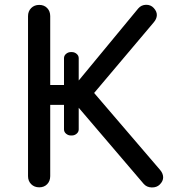

<svg xmlns="http://www.w3.org/2000/svg" viewBox="-20 -802 756 822"><path d="M664 -12Q651 1 629.5 0.5Q608 0 595 -15L268 -398L572 -766Q585 -781 605 -781.5Q625 -782 638 -768Q652 -753 651.5 -737Q651 -721 638 -706L383 -404L665 -75Q678 -60 678.5 -43.5Q679 -27 664 -12ZM148 0Q127 0 113.5 -13.5Q100 -27 100 -48V-733Q100 -754 113.5 -767.5Q127 -781 148 -781Q169 -781 182 -767.5Q195 -754 195 -733V-438H357V-353H195V-48Q195 -27 182 -13.5Q169 0 148 0ZM283 -222Q272 -222 263 -229.5Q254 -237 254 -248V-553Q254 -564 263 -571.5Q272 -579 283 -579H288Q299 -579 308 -571.5Q317 -564 317 -553V-248Q317 -237 308 -229.5Q299 -222 288 -222Z"/></svg>

Font: Comfortaa SemiBold
Style: Regular
Weight: 600
Designer: Johan Aakerlund
Foundry: Johan Aakerlund
Version: Version 3.104; ttfautohint (v1.8.1.43-b0c9)